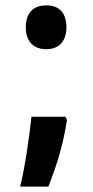

<svg xmlns="http://www.w3.org/2000/svg" viewBox="-20 -575 344 714"><path d="M153 -392C198 -392 227 -421 227 -473C227 -526 201 -555 153 -555C102 -555 76 -526 76 -473C76 -421 104 -392 153 -392ZM223 -141H97C89 -68 74 42 55 119H160C189 43 213 -25 229 -129Z"/></svg>

Font: Noto Sans Gurmukhi UI ExtraCondensed
Style: Bold
Weight: 700
Width: 2
Designer: Jelle Bosma - Monotype Design Team
Foundry: Monotype Imaging Inc.
Version: Version 2.004